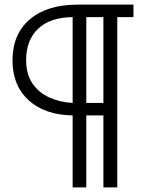

<svg xmlns="http://www.w3.org/2000/svg" viewBox="-20 -730 642 830"><path d="M34 -469Q34 -582 108.5 -646Q183 -710 316 -710H557V-656H487V80H427V-231H353V80H294V-231Q174 -233 104 -296.5Q34 -360 34 -469ZM93 -471Q93 -409 120.5 -369Q148 -329 193.5 -308.5Q239 -288 294 -285V-656Q196 -655 144.5 -605.5Q93 -556 93 -471ZM427 -656H353V-285H427Z"/></svg>

Font: Raleway
Style: Regular
Weight: 400
Designer: Matt McInerney, Pablo Impallari, Rodrigo Fuenzalida
Foundry: Matt McInerney, Pablo Impallari, Rodrigo Fuenzalida
Version: Version 4.101;RELEASE